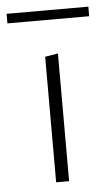

<svg xmlns="http://www.w3.org/2000/svg" viewBox="-52 -588 356 620"><g transform="rotate(-5 125.5 -278.0)"><path d="M105 0V-407L147 -414V0ZM-7 -525V-556H258V-525Z"/></g></svg>

Font: Ysabeau Office ExtraLight
Style: Regular
Weight: 250
Designer: Christian Thalmann (Catharsis Fonts)
Version: Version 2.001;gftools[0.9.30]; featfreeze: tnum,lnum,ss02